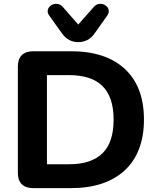

<svg xmlns="http://www.w3.org/2000/svg" viewBox="-20 -969 812 989"><path d="M150.8 0Q112.5 0 92.2 -20.2Q72 -40.5 72 -78.8V-626.2Q72 -664.5 92.2 -684.8Q112.5 -705 150.8 -705H345.5Q525.2 -705 623.4 -613.6Q721.5 -522.2 721.5 -353Q721.5 -268.2 696.5 -202.8Q671.5 -137.2 623.2 -92.1Q575 -47 505.4 -23.5Q435.8 0 345.5 0ZM221.8 -123H336.2Q394.5 -123 437.2 -137.4Q480 -151.8 508.6 -180.1Q537.2 -208.5 551.2 -251.8Q565.2 -295 565.2 -353Q565.2 -469 508.1 -525.5Q451 -582 336.2 -582H221.8ZM383 -752Q357.5 -752 336.6 -763Q315.8 -774 299.5 -796.8L233.8 -888.5Q222.5 -904.2 226.5 -918.9Q230.5 -933.5 244.1 -942Q257.8 -950.5 274.2 -949.1Q290.8 -947.8 304.5 -932.2L383 -842.5L462.2 -932.2Q476 -947.8 492.6 -949.1Q509.2 -950.5 522.4 -942Q535.5 -933.5 539.5 -919.2Q543.5 -905 532.2 -888.5L467.2 -796.8Q451.2 -774 430.2 -763Q409.2 -752 383 -752Z"/></svg>

Font: Nunito ExtraLight
Style: Regular
Weight: 200
Designer: Vernon Adams
Foundry: Vernon Adams
Version: Version 3.602;April 4, 2023;FontCreator 14.0.0.2856 64-bit